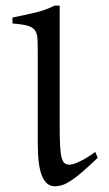

<svg xmlns="http://www.w3.org/2000/svg" viewBox="-20 -650 388 685"><path d="M328.6 -86.9Q295.4 -55.2 272.2 -35.4Q249 -15.6 231.9 -4.6Q214.8 6.3 201.7 10.5Q188.5 14.6 175.8 14.6Q145 14.6 129.9 -22.2Q114.7 -59.1 114.7 -137.2V-456.5Q114.7 -490.2 113.8 -510.3Q112.8 -530.3 104.7 -541.7Q96.7 -553.2 78.1 -558.3Q59.6 -563.5 24.4 -566.4V-587.4Q65.9 -595.7 104.2 -604.7Q142.6 -613.8 174.8 -629.9H192.9V-202.6Q192.9 -158.7 194.3 -131.1Q195.8 -103.5 199.7 -88.4Q203.6 -73.2 210.4 -67.9Q217.3 -62.5 228 -62.5Q231.4 -62.5 238.3 -64Q245.1 -65.4 256.1 -70.1Q267.1 -74.7 283 -83.7Q298.8 -92.8 319.8 -107.9Z"/></svg>

Font: Gentium Plus Afr
Style: Regular
Weight: 400
Designer: J. Victor Gaultney, Annie Olsen, Iska Routamaa, Becca Hirsbrunner
Foundry: SIL International
Version: Version 5.000